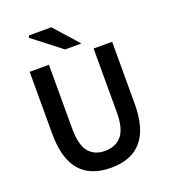

<svg xmlns="http://www.w3.org/2000/svg" viewBox="-153 -960 961 1083"><g transform="rotate(-20 327.5 -418.0)"><path d="M328.1 12.2Q80.1 12.2 80.1 -280.8V-653.8H195.8V-272Q195.8 -173.3 230.2 -131.1Q264.6 -88.9 328.1 -88.9Q392.6 -88.9 428.2 -131.3Q463.9 -173.8 463.9 -272V-653.8H575.2V-280.8Q575.2 12.2 328.1 12.2ZM311 -704.1 141.1 -835.9 147.9 -848.1H280.8L409.2 -704.1Z"/></g></svg>

Font: Source Sans 3 Semibold
Style: Regular
Weight: 600
Designer: Paul D. Hunt
Foundry: Adobe
Version: Version 3.052;hotconv 1.1.0;makeotfexe 2.6.0